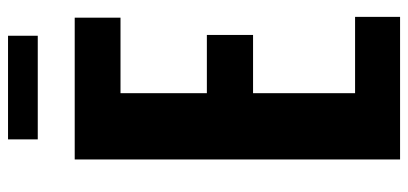

<svg xmlns="http://www.w3.org/2000/svg" viewBox="-289 -727 1016 478"><g transform="rotate(-90 219.0 -488.0)"><path d="M61 0V-810H414V-696H226V-481H371V-366H226V-112H416V0ZM111 -902V-976H369V-902Z"/></g></svg>

Font: Oswald SemiBold
Style: Regular
Weight: 600
Designer: Vernon Adams
Foundry: Vernon Adams
Version: Version 4.103;gftools[0.9.33.dev8+g029e19f]